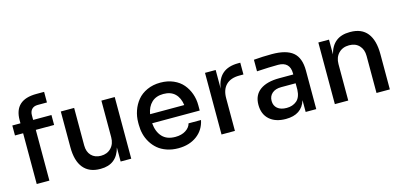

<svg xmlns="http://www.w3.org/2000/svg" viewBox="-66 -1170 3397 1622"><g transform="rotate(-15 1632.0 -359.0)"><path d="M210 0H99.1V-443.8H27.8V-530.8H99.1V-558.1Q99.1 -735.8 293 -735.8H360.8V-643.1H279.8Q246.6 -643.1 228.3 -624Q210 -605 210 -571.8V-530.8H370.1V-443.8H210Z M655.8 16.1H650.9Q555.2 16.1 504.6 -45.7Q454.1 -107.4 454.1 -227.1V-539.1H570.8V-210.9Q570.8 -154.8 602.1 -122.3Q633.3 -89.8 686 -89.8Q740.7 -89.8 774.9 -125.2Q809.1 -160.6 809.1 -219.2V-539.1H925.8V0H833V-123Q796.4 16.1 655.8 16.1Z M1334.5 18.1Q1279.8 18.1 1234.1 2.2Q1188.5 -13.7 1157 -40.3Q1125.5 -66.9 1103.5 -102.8Q1081.5 -138.7 1071.5 -178.2Q1061.5 -217.8 1061.5 -259.8V-278.8Q1061.5 -332.5 1078.4 -381.6Q1095.2 -430.7 1127.4 -470.2Q1159.7 -509.8 1211.7 -533.4Q1263.7 -557.1 1328.6 -557.1Q1391.6 -557.1 1442.4 -534.9Q1493.2 -512.7 1524.7 -475.1Q1556.2 -437.5 1573 -390.1Q1589.8 -342.8 1589.8 -290V-243.2H1173.8Q1180.2 -168 1220 -124.5Q1259.8 -81.1 1334.5 -81.1Q1388.7 -81.1 1425.3 -104.5Q1461.9 -127.9 1470.7 -163.1H1579.6Q1562.5 -79.1 1496.8 -30.5Q1431.2 18.1 1334.5 18.1ZM1176.8 -321.8H1475.6Q1466.8 -386.7 1429.7 -422.4Q1392.6 -458 1328.6 -458Q1264.6 -458 1226.1 -421.9Q1187.5 -385.7 1176.8 -321.8Z M1832.5 0H1715.3V-539.1H1808.6V-375Q1832.5 -544.9 2006.3 -544.9H2025.4V-441.9H1989.3Q1913.6 -441.9 1873 -401.6Q1832.5 -361.3 1832.5 -286.1Z M2275.9 14.2Q2185.1 14.2 2133.1 -32.2Q2081.1 -78.6 2081.1 -161.1Q2081.1 -246.1 2140.9 -289.6Q2200.7 -333 2309.1 -333H2432.1V-342.8Q2432.1 -393.1 2406 -418.9Q2379.9 -444.8 2329.1 -444.8Q2256.8 -444.8 2143.1 -438V-539.1Q2219.7 -545.9 2301.3 -545.9Q2426.8 -545.9 2485.4 -496.8Q2543.9 -447.8 2543.9 -336.9V0H2451.2V-103Q2415 14.2 2275.9 14.2ZM2306.2 -74.2Q2358.9 -74.2 2394 -103.5Q2429.2 -132.8 2432.1 -200.2V-255.9H2306.2Q2254.9 -255.9 2226.1 -230.7Q2197.3 -205.6 2197.3 -164.1Q2197.3 -122.6 2225.8 -98.4Q2254.4 -74.2 2306.2 -74.2Z M2823.7 0H2706.5V-539.1H2799.8V-410.2Q2836.4 -555.2 2984.4 -555.2H2989.7Q3087.9 -555.2 3137.7 -492.4Q3187.5 -429.7 3187.5 -308.1V0H3070.8V-324.2Q3070.8 -380.9 3038.3 -415Q3005.9 -449.2 2950.7 -449.2Q2893.6 -449.2 2858.6 -413.3Q2823.7 -377.4 2823.7 -318.8Z"/></g></svg>

Font: Sora Medium
Style: Regular
Weight: 500
Designer: Jonathan Barnbrook, Julián Moncada
Foundry: Barnbrook Fonts
Version: Version 2.000